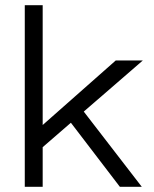

<svg xmlns="http://www.w3.org/2000/svg" viewBox="-20 -720 592 740"><path d="M75.5 -700H144.5V-238.2L426.2 -487H530.5L144.5 -152.8V0H75.5ZM526.5 0H442L237.5 -267.5L287 -310.5Z"/></svg>

Font: Space Grotesk Variable
Style: Regular
Weight: 400
Designer: Florian Karsten (Space Grotesk), Colophon Foundry (Space Mono)
Foundry: Florian Karsten
Version: Version 1.106